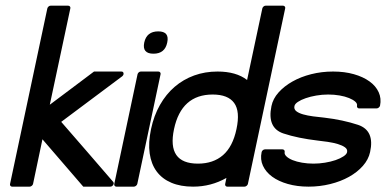

<svg xmlns="http://www.w3.org/2000/svg" viewBox="-20 -660 1386 689"><path d="M415.5 -403.3Q422.4 -403.3 423.3 -397.2Q424.3 -391.1 418.5 -386.2L199.7 -222.7Q246.6 -168.5 293.2 -115Q339.8 -61.5 386.2 -7.3Q390.1 -2.4 386.2 3.7Q382.3 9.8 375.5 9.8H278.8L132.3 -160.2L98.6 0Q97.7 3.9 94 6.8Q90.3 9.8 86.4 9.8H23.4Q19.5 9.8 17.3 6.8Q15.1 3.9 16.1 0L149.9 -629.9Q150.9 -633.8 154.3 -636.7Q157.7 -639.6 161.6 -639.6H224.6Q228.5 -639.6 231 -636.7Q233.4 -633.8 232.4 -629.9L158.7 -284.2Q199.2 -314.5 238.5 -344Q277.8 -373.5 317.4 -403.3Z M530.8 -467.3Q489.3 -467.3 497.6 -507.3Q506.3 -547.4 547.9 -547.4Q588.9 -547.4 580.1 -507.3Q571.8 -467.3 530.8 -467.3ZM548.3 -403.3Q552.2 -403.3 554.7 -400.4Q557.1 -397.5 556.2 -393.6L472.7 0Q471.7 3.9 468 6.8Q464.4 9.8 460.4 9.8H397.5Q393.6 9.8 391.4 6.8Q389.2 3.9 390.1 0L473.6 -393.6Q474.6 -397.5 478 -400.4Q481.4 -403.3 485.4 -403.3Z M995.6 -639.6Q999.5 -639.6 1002 -636.7Q1004.4 -633.8 1003.4 -629.9L869.6 0Q868.7 3.9 865 6.8Q861.3 9.8 857.4 9.8H795.4Q791.5 9.8 789.3 6.8Q787.1 3.9 788.1 0L792.5 -21.5Q737.3 9.8 672.9 9.8Q627.9 9.8 595 -4.2Q562 -18.1 542.2 -44.7Q522.5 -71.3 517.1 -109.6Q511.7 -147.9 522 -196.8Q532.2 -245.1 554 -283.4Q575.7 -321.8 606.7 -348.4Q637.7 -375 676.8 -389.2Q715.8 -403.3 760.7 -403.3Q827.6 -403.3 866.7 -373L921.4 -629.9Q922.4 -633.8 925.8 -636.7Q929.2 -639.6 933.1 -639.6ZM820.3 -290.5Q798.3 -320.8 743.2 -320.8Q630.9 -320.8 604.5 -196.8Q578.1 -72.8 690.4 -72.8Q745.1 -72.8 780.3 -103.3Q815.4 -133.8 828.6 -196.8Q842.3 -260.3 820.3 -290.5Z M1268.6 -271Q1264.6 -271 1262.5 -273.9Q1260.3 -276.9 1261.2 -280.8Q1262.7 -288.1 1254.9 -295.2Q1247.1 -302.2 1232.7 -308.1Q1218.3 -314 1198.7 -317.4Q1179.2 -320.8 1157.7 -320.8Q1135.7 -320.8 1114.7 -317.1Q1093.8 -313.5 1076.9 -307.6Q1060.1 -301.8 1049.1 -294.4Q1038.1 -287.1 1036.6 -279.3Q1034.2 -268.1 1043.2 -261Q1052.2 -253.9 1067.9 -249.5Q1083.5 -245.1 1103.8 -242.4Q1124 -239.7 1144 -237.8Q1210.4 -230 1265.1 -211.9Q1325.2 -191.4 1308.1 -114.3Q1302.2 -87.4 1282.2 -64.7Q1262.2 -42 1232.4 -25.4Q1202.6 -8.8 1165 0.5Q1127.4 9.8 1087.4 9.8Q1046.4 9.8 1012.9 0.2Q979.5 -9.3 956.8 -25.9Q934.1 -42.5 923.6 -65.2Q913.1 -87.9 918.9 -114.3Q919.9 -118.2 923.3 -121.1Q926.8 -124 930.7 -124H993.7Q997.6 -124 1000 -121.1Q1002.4 -118.2 1001.5 -114.3Q1000 -106.4 1007.8 -98.9Q1015.6 -91.3 1030 -85.4Q1044.4 -79.6 1064 -76.2Q1083.5 -72.8 1105 -72.8Q1125.5 -72.8 1146.2 -76.2Q1167 -79.6 1184.1 -85.4Q1201.2 -91.3 1212.6 -98.9Q1224.1 -106.4 1225.6 -114.3Q1227.5 -124.5 1218 -131.3Q1208.5 -138.2 1192.4 -143.1Q1176.3 -147.9 1156.2 -150.9Q1136.2 -153.8 1118.2 -155.8Q1085.4 -159.7 1054.2 -166Q1022.9 -172.4 996.6 -181.2Q938 -201.2 954.1 -279.3Q959.5 -305.7 979.5 -328.1Q999.5 -350.6 1029.3 -367.4Q1059.1 -384.3 1096.7 -393.8Q1134.3 -403.3 1175.3 -403.3Q1216.3 -403.3 1249.8 -393.8Q1283.2 -384.3 1305.9 -367.9Q1328.6 -351.6 1338.9 -329.1Q1349.1 -306.6 1343.8 -280.8Q1342.8 -276.9 1339.1 -273.9Q1335.4 -271 1331.5 -271Z"/></svg>

Font: Fibel Nord
Style: Bold Italic
Weight: 700
Designer: Peter Wiegel
Foundry: Peter Wioegel
Version: Version 000.000